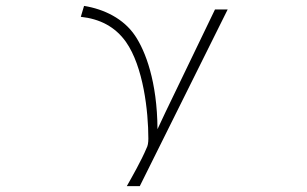

<svg xmlns="http://www.w3.org/2000/svg" viewBox="-20 -522 1040 651"><path d="M410 109H454L752 -490H709C623 -310 536 -133 514 -84C513 -246 473 -349 438 -401C399 -459 333 -491 265 -502L254 -465C318 -458 370 -432 407 -380C466 -296 483 -145 483 -52C483 -38 481 -27 477 -20C460 21 427 79 410 109Z"/></svg>

Font: LINE Seed JP_OTF Thin
Style: Regular
Weight: 250
Designer: LY Corporation & Fontrix & Fontworks
Version: Version 1.007